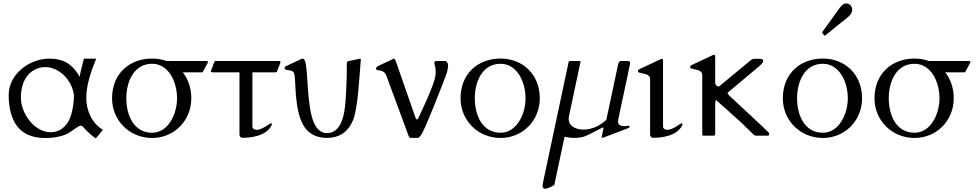

<svg xmlns="http://www.w3.org/2000/svg" viewBox="-20 -799 5748 1131"><path d="M31.2 -238.8C31.2 -160.2 48.3 -97.7 82 -54.2C116.2 -10.3 169.9 14.2 248.5 14.2C290 14.2 354.5 5.4 390.1 -19C435.5 -50.3 445.3 -58.6 456.5 -58.6C467.3 -58.6 471.7 -46.9 488.8 -30.3C504.9 -14.6 522.9 2 544.4 16.1L586.4 -34.2C521 -73.2 488.3 -147 488.3 -222.7C488.3 -298.8 517.1 -381.8 546.9 -453.6H474.1C467.8 -423.8 452.1 -372.1 449.2 -346.7C400.9 -432.6 340.8 -453.6 269.5 -453.6C158.2 -453.6 31.2 -366.7 31.2 -238.8ZM103 -223.1C103 -351.1 177.2 -403.8 247.6 -403.8C321.8 -403.8 403.8 -335 415.5 -237.3C415.5 -199.2 410.2 -161.6 399.9 -125.5C378.4 -49.3 326.2 -20 279.8 -20C178.2 -20 103 -135.7 103 -223.1Z M876 13.7C1004.4 13.7 1106.9 -86.9 1106.9 -220.2C1106.9 -280.8 1087.9 -334 1056.6 -373H1169.9C1175.8 -373 1175.3 -376 1177.7 -380.9L1205.1 -431.6C1205.1 -437.5 1204.1 -439.5 1197.3 -439.5H961.4C935.1 -448.7 906.2 -454.1 876 -454.1C746.1 -454.1 640.6 -368.7 640.1 -220.2C640.1 -88.4 743.7 13.7 876 13.7ZM1022.9 -220.2C1022.9 -125.5 970.2 -17.1 876 -17.1C768.6 -17.1 724.1 -119.1 724.1 -220.2C724.1 -315.4 766.6 -423.3 876 -423.3C972.2 -423.3 1022.9 -318.4 1022.9 -220.2Z M1249.5 -439.5C1244.6 -439.5 1243.2 -436.5 1241.7 -431.6L1222.2 -380.9C1222.2 -376 1225.1 -373 1230 -373H1390.6V-7.3C1390.6 7.8 1401.4 12.7 1407.7 12.7C1459.5 12.7 1543.9 2.4 1577.1 -55.7C1580.6 -61 1581.1 -64.5 1581.1 -66.4C1581.1 -68.4 1581.1 -72.8 1576.2 -72.8C1568.8 -72.8 1524.9 -34.2 1492.7 -34.2C1480.5 -34.2 1466.8 -39.1 1466.8 -54.7V-373H1605C1606.9 -373 1610.4 -374 1610.8 -375.5L1632.3 -431.6C1632.3 -436.5 1629.4 -439.5 1624.5 -439.5Z M1905.8 13.2C1992.7 13.2 2036.6 -35.6 2059.6 -91.3C2088.9 -161.6 2096.7 -350.6 2105.5 -447.8C2105.5 -451.2 2103.5 -453.6 2101.1 -453.6C2101.1 -453.6 2100.6 -453.6 2033.2 -439C2026.4 -437.5 2022.9 -433.6 2022.9 -426.3C2022.9 -357.4 2022 -297.9 2015.6 -207C2008.8 -103 1983.4 -15.1 1905.3 -15.1C1860.4 -15.1 1832 -53.7 1816.4 -113.3C1781.7 -244.6 1798.3 -453.1 1764.2 -453.1C1761.7 -453.1 1758.3 -453.1 1757.3 -452.6L1665.5 -409.7C1660.6 -407.2 1656.7 -403.3 1656.7 -397.5C1656.7 -380.4 1693.4 -391.6 1708.5 -374.5C1720.7 -360.4 1717.8 -290 1723.6 -232.4C1735.8 -114.7 1759.8 13.2 1905.8 13.2Z M2385.7 -2C2387.7 3.4 2391.1 13.2 2396.5 13.2H2441.9C2447.3 13.2 2455.6 2.9 2458.5 -1C2461.9 -5.4 2479.5 -24.4 2603.5 -345.7C2616.2 -378.4 2619.6 -400.4 2619.6 -414.1C2619.6 -428.7 2608.9 -439.5 2603.5 -439.5H2549.3C2544.4 -439.5 2538.6 -436 2538.6 -431.2C2538.6 -408.2 2546.4 -418.9 2546.4 -370.6C2546.4 -344.2 2538.1 -302.2 2448.2 -111.8C2447.3 -108.9 2442.4 -95.2 2436.5 -95.2C2431.2 -95.2 2428.2 -104 2427.2 -106.9L2315.4 -427.7C2310.1 -442.9 2305.7 -453.6 2300.3 -453.6L2207 -410.2C2200.2 -406.2 2195.3 -402.3 2195.3 -393.6C2195.3 -377 2239.7 -397 2256.3 -352.1Z M2928.7 13.7C3057.1 13.7 3159.7 -86.9 3159.7 -220.2C3159.7 -362.3 3057.1 -454.1 2928.7 -454.1C2798.8 -454.1 2693.4 -368.7 2692.9 -220.2C2692.9 -88.4 2796.4 13.7 2928.7 13.7ZM3075.7 -220.2C3075.7 -125.5 3022.9 -17.1 2928.7 -17.1C2821.3 -17.1 2776.9 -119.1 2776.9 -220.2C2776.9 -315.4 2819.3 -423.3 2928.7 -423.3C3024.9 -423.3 3075.7 -318.4 3075.7 -220.2Z M3691.9 -425.3C3691.9 -432.1 3690.4 -438 3681.2 -439.5H3636.7C3626 -439.5 3622.1 -424.3 3621.1 -419.9L3551.8 -93.3C3515.6 -59.1 3467.3 -35.6 3418.9 -35.6C3376 -35.6 3330.1 -52.2 3330.1 -99.6C3330.1 -103.5 3330.1 -107.9 3331.1 -112.3L3398.4 -429.2C3399.4 -432.6 3399.9 -435.1 3399.9 -436.5C3399.9 -439 3398.4 -439.5 3395 -439.5H3336.9C3331.1 -439.5 3330.6 -438 3328.6 -429.2L3205.6 149.4C3198.2 185.1 3189.5 226.6 3178.7 275.9C3177.2 283.2 3176.3 290.5 3176.3 296.4C3176.3 305.2 3179.2 312.5 3189 312.5C3206.1 312.5 3228.5 300.3 3245.1 291L3305.7 6.3C3320.3 9.8 3341.8 13.2 3356.9 13.2C3425.3 13.2 3428.7 2.4 3527.8 -46.9C3527.8 -46.9 3529.8 -47.9 3530.8 -47.9C3532.2 -47.9 3535.2 -47.4 3535.2 -45.4C3524.9 3.4 3524.4 5.9 3524.4 7.8C3524.4 10.7 3525.4 13.2 3527.8 13.2C3528.3 13.2 3536.6 10.7 3537.6 10.3L3678.7 -43.5C3685.1 -45.9 3688.5 -48.8 3688.5 -55.2C3688.5 -57.1 3688 -58.1 3686.5 -58.1L3657.7 -56.2C3633.3 -56.2 3620.6 -64.9 3620.6 -84C3620.6 -87.9 3621.1 -91.8 3622.1 -96.2Z M3996.1 -55.7C3999.5 -61 4000 -64.5 4000 -66.4C4000 -68.4 4000 -72.8 3995.1 -72.8C3987.8 -72.8 3943.8 -34.2 3911.6 -34.2C3899.4 -34.2 3885.7 -39.1 3885.7 -54.7V-440.9C3885.7 -449.2 3882.8 -452.6 3877.4 -452.6C3876 -452.6 3872.6 -450.7 3870.1 -449.7L3745.6 -391.1C3739.7 -388.2 3738.3 -384.8 3738.3 -381.3C3738.3 -374 3740.7 -373 3744.6 -371.6C3771.5 -363.3 3809.6 -364.3 3809.6 -332.5V-7.3C3809.6 7.8 3820.3 12.7 3826.7 12.7C3878.4 12.7 3962.9 2.4 3996.1 -55.7Z M4192.9 -8.3V-185.5C4192.9 -197.8 4194.8 -209.5 4198.7 -209.5C4198.7 -209.5 4199.7 -209.5 4199.7 -208.5L4350.6 -73.2C4379.4 -43 4400.9 -25.9 4416 -8.8C4419.9 -4.4 4425.8 0 4430.7 0H4502.9C4510.7 0 4510.7 -5.9 4510.7 -8.8C4510.7 -21.5 4504.9 -18.6 4475.6 -49.8L4274.9 -236.8C4272 -239.7 4265.6 -247.6 4265.6 -252.4L4440.4 -398.9C4473.1 -426.3 4475.6 -432.6 4475.6 -441.4C4475.6 -449.7 4463.9 -452.6 4458.5 -452.6H4422.4C4412.6 -452.6 4405.8 -447.3 4398.9 -441.4L4215.8 -290C4207.5 -290 4197.8 -290 4192.9 -309.1V-464.8C4192.9 -473.1 4189.9 -476.6 4184.6 -476.6C4183.1 -476.6 4179.7 -474.6 4177.2 -473.6L4052.7 -415C4046.9 -412.1 4045.4 -408.7 4045.4 -405.3C4045.4 -397.9 4047.9 -397 4051.8 -395.5C4078.6 -387.2 4116.7 -388.2 4116.7 -356.4V-8.8C4116.7 -4.9 4117.7 -1 4121.6 0H4186C4189.9 -1 4192.9 -4.4 4192.9 -8.3Z M4827.1 13.7C4955.6 13.7 5058.1 -86.9 5058.1 -220.2C5058.1 -362.3 4955.6 -454.1 4827.1 -454.1C4697.3 -454.1 4591.8 -368.7 4591.3 -220.2C4591.3 -88.4 4694.8 13.7 4827.1 13.7ZM4974.1 -220.2C4974.1 -125.5 4921.4 -17.1 4827.1 -17.1C4719.7 -17.1 4675.3 -119.1 4675.3 -220.2C4675.3 -315.4 4717.8 -423.3 4827.1 -423.3C4923.3 -423.3 4974.1 -318.4 4974.1 -220.2ZM4835 -590.8C4835.9 -589.8 4835.9 -589.4 4838.4 -589.4C4839.8 -589.4 4840.3 -589.8 4841.8 -590.8L4973.1 -696.8C4986.3 -707.5 5000 -722.7 5000 -742.7C5000 -761.7 4984.9 -778.8 4964.8 -778.8C4953.1 -778.8 4940.4 -771.5 4928.2 -754.9L4824.2 -610.8C4823.2 -609.9 4822.3 -608.9 4822.3 -607.9C4822.3 -606.9 4823.2 -606 4824.2 -605Z M5367.2 13.7C5495.6 13.7 5598.1 -86.9 5598.1 -220.2C5598.1 -280.8 5579.1 -334 5547.9 -373H5661.1C5667 -373 5666.5 -376 5668.9 -380.9L5696.3 -431.6C5696.3 -437.5 5695.3 -439.5 5688.5 -439.5H5452.6C5426.3 -448.7 5397.5 -454.1 5367.2 -454.1C5237.3 -454.1 5131.8 -368.7 5131.3 -220.2C5131.3 -88.4 5234.9 13.7 5367.2 13.7ZM5514.2 -220.2C5514.2 -125.5 5461.4 -17.1 5367.2 -17.1C5259.8 -17.1 5215.3 -119.1 5215.3 -220.2C5215.3 -315.4 5257.8 -423.3 5367.2 -423.3C5463.4 -423.3 5514.2 -318.4 5514.2 -220.2Z"/></svg>

Font: Cardo
Style: Italic
Weight: 400
Designer: David J. Perry
Foundry: David J. Perry
Version: Version 0.99